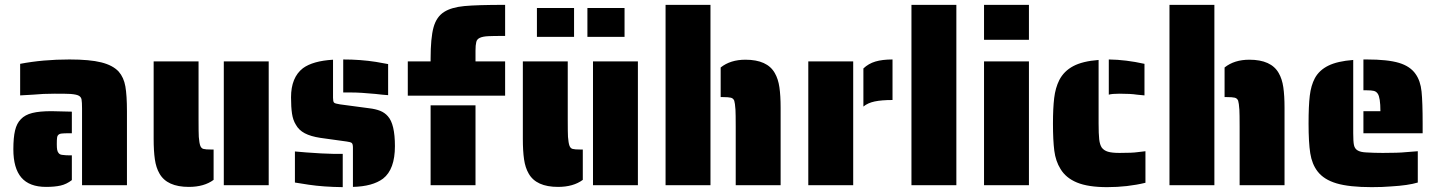

<svg xmlns="http://www.w3.org/2000/svg" viewBox="-20 -763 5926 791"><path d="M318 -316Q318 -342 316 -353Q314 -364 304 -369Q295 -374 270 -376Q255 -377 205 -377Q157 -377 116 -373L63 -370V-500Q157 -518 266 -518Q350 -518 397.5 -506Q445 -494 469 -468Q490 -444 496.5 -407Q503 -370 503 -304V0H318ZM35 -148Q35 -196 42 -225.5Q49 -255 66 -272Q83 -290 113 -297.5Q143 -305 192 -305L276 -303V-214H266Q243 -214 236 -213Q216 -212 215 -194Q214 -188 214 -169Q214 -154 215.5 -146Q217 -138 221 -133Q226 -126 236 -125Q250 -123 266 -123H276V-21Q254 -4 229.5 1.5Q205 7 170 7Q101 7 68 -31.5Q35 -70 35 -148Z M637 -48Q623 -72 618 -106.5Q613 -141 613 -191V-510H798V-269Q798 -216 799 -199Q801 -174 805 -163Q809 -152 818 -149.5Q827 -147 850 -147H860V-22Q821 7 758 7Q668 7 637 -48ZM902 -510H1087V0H902Z M1527 -376Q1465 -382 1427 -382H1394V-518Q1465 -518 1529 -508L1579 -499V-371Q1560 -372 1527 -376ZM1434 -155Q1434 -170 1429 -174Q1424 -178 1408 -180L1300 -195Q1260 -201 1235.5 -214Q1211 -227 1199 -249Q1187 -268 1183 -295Q1179 -322 1179 -362Q1179 -444 1228 -482Q1269 -512 1352 -517V-360Q1352 -345 1356 -340.5Q1360 -336 1381 -333L1501 -317Q1527 -314 1546 -306.5Q1565 -299 1578 -284Q1607 -252 1607 -161Q1607 -65 1558 -27Q1515 5 1434 7ZM1252 -2 1195 -11V-139Q1235 -135 1303 -131Q1341 -129 1357 -129H1392V8Q1312 7 1252 -2Z M1660 -510H1754V-521Q1754 -606 1766 -650Q1778 -694 1810 -714Q1840 -733 1893 -738Q1946 -743 2061 -743V-615Q2009 -615 1993 -614Q1969 -613 1956.5 -607Q1944 -601 1942 -589Q1939 -577 1939 -555V-510H2061V-369H1660ZM1754 -329H1939V0H1754Z M2158 -48Q2144 -72 2139 -106.5Q2134 -141 2134 -191V-510H2319V-269Q2319 -216 2320 -199Q2322 -174 2326 -163Q2330 -152 2339 -149.5Q2348 -147 2371 -147H2381V-22Q2342 7 2279 7Q2189 7 2158 -48ZM2423 -510H2608V0H2423ZM2192 -730H2345V-611H2192ZM2400 -730H2553V-611H2400Z M2722 -743H2907V0H2722ZM3011 -241Q3011 -294 3010 -311Q3008 -339 3005 -348Q3001 -358 2991 -360.5Q2981 -363 2959 -363H2949V-485Q2989 -517 3051 -517Q3141 -517 3172 -462Q3186 -438 3191 -403.5Q3196 -369 3196 -319V0H3011Z M3537 -481Q3558 -501 3586.5 -509.5Q3615 -518 3657 -518V-351Q3612 -351 3583.5 -345Q3555 -339 3537 -324ZM3310 -510H3495V0H3310Z M3735 -743H3920V0H3735Z M4034 -743H4219V-599H4034ZM4034 -510H4219V0H4034Z M4664 -373Q4639 -377 4592 -377Q4561 -377 4548 -373V-518Q4619 -517 4695 -500V-370ZM4349 -67Q4329 -99 4323.5 -142Q4318 -185 4318 -254Q4318 -317 4323 -359Q4328 -401 4344 -433Q4363 -470 4401.5 -490.5Q4440 -511 4506 -516V-255Q4506 -211 4508.5 -189Q4511 -167 4519 -155Q4528 -143 4544.5 -138Q4561 -133 4592 -133Q4645 -133 4665 -136L4699 -140V-10Q4625 8 4541 8Q4463 8 4417 -11Q4371 -30 4349 -67Z M4798 -743H4983V0H4798ZM5087 -241Q5087 -294 5086 -311Q5084 -339 5081 -348Q5077 -358 5067 -360.5Q5057 -363 5035 -363H5025V-485Q5065 -517 5127 -517Q5217 -517 5248 -462Q5262 -438 5267 -403.5Q5272 -369 5272 -319V0H5087Z M5597 -305H5667Q5667 -361 5656 -377Q5650 -386 5640 -388.5Q5630 -391 5611 -391H5597V-518H5611Q5697 -518 5743.5 -504Q5790 -490 5812 -458Q5832 -430 5836.5 -386Q5841 -342 5841 -254V-214H5597ZM5408 -57Q5385 -87 5378 -131.5Q5371 -176 5371 -254Q5371 -326 5376 -368.5Q5381 -411 5397 -441Q5415 -474 5452.5 -492.5Q5490 -511 5555 -516V-214Q5555 -180 5558 -165.5Q5561 -151 5572 -144Q5584 -136 5609 -135Q5641 -133 5677 -133Q5741 -133 5770 -136L5821 -140V-11Q5781 1 5711 5Q5677 8 5631 8Q5539 8 5486.5 -7.5Q5434 -23 5408 -57Z"/></svg>

Font: Saira Stencil
Style: Regular
Weight: 400
Designer: Hector Gatti with collaboration of the Omnibus-Type team
Foundry: Omnibus-Type
Version: Version 1.003